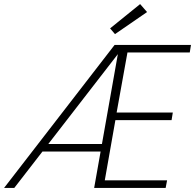

<svg xmlns="http://www.w3.org/2000/svg" viewBox="-30 -920 955 940"><path d="M-10 0 531 -700H905L899 -663H594L541 -369H816L810 -332H535L483 -37H788L781 0H431L547 -655L40 0ZM154 -178 179 -215H489L483 -178ZM533 -753 509 -781 656 -900 690 -861Z"/></svg>

Font: DM Sans 9pt ExtraLight
Style: Italic
Weight: 250
Italic angle: -10°
Version: Version 4.004;gftools[0.9.30]